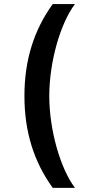

<svg xmlns="http://www.w3.org/2000/svg" viewBox="-20 -771 426 944"><path d="M100.1 -299C100.1 -121.4 147.7 26.3 239.3 152.7H348.7C277.3 58.9 222.3 -130.7 222.3 -299C222.3 -467.7 277.3 -657.3 348.7 -751.1H239.3C147.7 -624.6 100.1 -476.9 100.1 -299Z"/></svg>

Font: Magic Ui Pro Semi Bold
Style: Regular
Weight: 600
Designer: Stefan Endress, Andreas Faust
Version: Version 1.000;FEAKit 1.0